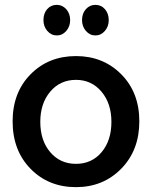

<svg xmlns="http://www.w3.org/2000/svg" viewBox="-20 -767 629 791"><path d="M214 -747Q237 -747 253 -729Q269 -711 269 -684Q269 -658 253 -639.5Q237 -621 214 -621Q191 -621 175 -639.5Q159 -658 159 -684Q159 -712 174.5 -729.5Q190 -747 214 -747ZM373 -747Q397 -747 412.5 -729Q428 -711 428 -684Q428 -658 412 -639.5Q396 -621 373 -621Q350 -621 334 -639.5Q318 -658 318 -684Q318 -712 334 -729.5Q350 -747 373 -747ZM293 -536Q405 -536 479.5 -461Q554 -386 554 -267Q554 -148 479.5 -72Q405 4 293 4Q180 4 106 -71.5Q32 -147 32 -267Q32 -386 106 -461Q180 -536 293 -536ZM293 -438Q228 -438 187 -389.5Q146 -341 146 -265Q146 -188 187 -140Q228 -92 293 -92Q358 -92 398.5 -140Q439 -188 439 -265Q439 -341 398 -389.5Q357 -438 293 -438Z"/></svg>

Font: Steamflix Grotesk
Style: Regular
Weight: 400
Designer: Julieta Ulanovsky
Foundry: Julieta Ulanovsky
Version: Version 4.000;PS 004.000;hotconv 1.0.88;makeotf.lib2.5.64775